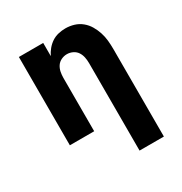

<svg xmlns="http://www.w3.org/2000/svg" viewBox="-173 -666 946 998"><g transform="rotate(-30 300.0 -166.5)"><path d="M377 205V-320Q377 -338 373.5 -355.5Q370 -373 360.5 -387.5Q351 -402 334.5 -410Q318 -418 300 -418Q282 -418 265.5 -410Q249 -402 239.5 -387.5Q230 -373 226.5 -355.5Q223 -338 223 -320V0H77V-530H223V-451Q232 -470 246 -487Q260 -504 278 -516Q296 -528 317.5 -533Q339 -538 360 -538Q386 -538 411 -530.5Q436 -523 456 -506.5Q476 -490 489 -468Q502 -446 510 -421.5Q518 -397 520.5 -371.5Q523 -346 523 -320V205Z"/></g></svg>

Font: Iosevka Curly Heavy Extended
Style: Regular
Weight: 900
Width: 7
Monospace: yes
Designer: Belleve Invis
Foundry: Belleve Invis
Version: Version 11.1.0; ttfautohint (v1.8.3)